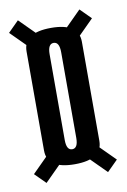

<svg xmlns="http://www.w3.org/2000/svg" viewBox="-67 -627 408 617"><g transform="rotate(-10 137.0 -318.5)"><path d="M135.2 -96.2Q45 -96.2 45 -156.6Q45 -216.9 45 -318Q45 -419.1 45 -480.1Q45 -541 135.2 -541Q225.5 -541 225.5 -480.1Q225.5 -419.1 225.5 -318Q225.5 -216.9 225.5 -156.6Q225.5 -96.2 135.2 -96.2ZM34.9 -52.8 0 -87.6 81.6 -169.2 116.5 -134.4ZM235.6 -52.8 154 -134.4 188.9 -169.2 270.5 -87.6ZM135.2 -145.1Q154.1 -145.1 154.1 -178.6Q154.1 -212 154.1 -318Q154.1 -424 154.1 -458.1Q154.1 -492.1 135.2 -492.1Q116.4 -492.1 116.4 -458.1Q116.4 -424 116.4 -318Q116.4 -212 116.4 -178.6Q116.4 -145.1 135.2 -145.1ZM81.6 -467 0 -548.6 34.9 -583.5 116.5 -501.9ZM188.9 -467 154 -501.9 235.6 -583.5 270.5 -548.6Z"/></g></svg>

Font: Anybody UltraCondensed Thin
Style: Regular
Weight: 100
Width: 1
Designer: Tyler Finck
Foundry: Etcetera Type Company
Version: Version 1.110